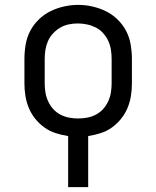

<svg xmlns="http://www.w3.org/2000/svg" viewBox="-20 -551 640 786"><path d="M259 215V6Q233 2 208 -6Q183 -14 162 -29Q141 -44 124.5 -64.5Q108 -85 98 -109Q88 -133 84 -158.5Q80 -184 80 -210V-310Q80 -339 85 -368.5Q90 -398 103.5 -424Q117 -450 138.5 -471Q160 -492 186.5 -505Q213 -518 242 -524.5Q271 -531 300 -531Q329 -531 358 -524.5Q387 -518 413.5 -505Q440 -492 461.5 -471Q483 -450 496.5 -424Q510 -398 515 -368.5Q520 -339 520 -310V-210Q520 -184 516 -158.5Q512 -133 502 -109Q492 -85 475.5 -64.5Q459 -44 438 -29Q417 -14 392 -6Q367 2 341 6V215ZM300 -66Q319 -66 337.5 -69.5Q356 -73 373 -82Q390 -91 402.5 -105Q415 -119 423 -136.5Q431 -154 434 -172.5Q437 -191 437 -210V-310Q437 -329 434 -348Q431 -367 423 -384Q415 -401 402 -415.5Q389 -430 372 -438.5Q355 -447 336 -451Q317 -455 298 -455Q279 -455 260.5 -451Q242 -447 226 -437.5Q210 -428 197 -414Q184 -400 176.5 -383Q169 -366 166 -347.5Q163 -329 163 -310V-210Q163 -191 166 -172.5Q169 -154 177 -136.5Q185 -119 197.5 -105Q210 -91 227 -82Q244 -73 262.5 -69.5Q281 -66 300 -66Z"/></svg>

Font: Iosevka Meiseki Sans
Style: Regular
Weight: 400
Monospace: yes
Designer: Belleve Invis
Foundry: Belleve Invis
Version: Version 11.2.6; ttfautohint (v1.8.4)